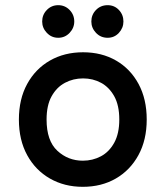

<svg xmlns="http://www.w3.org/2000/svg" viewBox="-20 -710 640 742"><path d="M300 12Q229 12 173 -20Q117 -52 85 -110.5Q53 -169 53 -248Q53 -327 85 -385.5Q117 -444 173 -476Q229 -508 301 -508Q373 -508 428.5 -476Q484 -444 515.5 -385.5Q547 -327 547 -248Q547 -169 515 -110.5Q483 -52 427.5 -20Q372 12 300 12ZM300 -89Q338 -89 370 -106Q402 -123 421.5 -158.5Q441 -194 441 -248Q441 -303 421.5 -338Q402 -373 370.5 -390Q339 -407 301 -407Q263 -407 231 -390Q199 -373 179.5 -338Q160 -303 160 -248Q160 -166 201.5 -127.5Q243 -89 300 -89ZM396 -564Q369 -564 351 -583Q333 -602 333 -627Q333 -653 351 -671.5Q369 -690 396 -690Q422 -690 439.5 -671.5Q457 -653 457 -627Q457 -602 439.5 -583Q422 -564 396 -564ZM205 -564Q179 -564 161 -583Q143 -602 143 -627Q143 -653 161 -671.5Q179 -690 205 -690Q231 -690 249 -671.5Q267 -653 267 -627Q267 -602 249 -583Q231 -564 205 -564Z"/></svg>

Font: DM Mono Medium
Style: Regular
Weight: 500
Designer: Colophon Foundry
Foundry: Colophon Foundry
Version: Version 1.000; ttfautohint (v1.8.2.53-6de2)